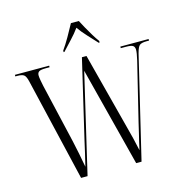

<svg xmlns="http://www.w3.org/2000/svg" viewBox="-130 -1053 1136 1175"><g transform="rotate(-15 438.0 -465.5)"><path d="M85 -654Q77 -687 64.5 -695.5Q52 -704 23 -704H11V-714H228V-704H204Q171 -704 160.5 -696.5Q150 -689 150 -673Q150 -662 153.5 -642Q157 -622 161 -604L248 -229Q258 -185 266 -144Q274 -103 282 -59Q292 -101 301 -138.5Q310 -176 319 -218L435 -712H464L585 -247Q599 -195 609.5 -152.5Q620 -110 628 -71Q634 -99 639.5 -122.5Q645 -146 651.5 -172Q658 -198 666 -234L756 -603Q762 -629 764.5 -644.5Q767 -660 767 -670Q767 -688 756.5 -696Q746 -704 711 -704H679V-714H858V-704H843Q811 -704 798.5 -694Q786 -684 776 -645L622 0H588L427 -628L280 0H239ZM335 -781Q356 -810 381 -853.5Q406 -897 424 -931H474Q485 -909 500.5 -881.5Q516 -854 532 -827.5Q548 -801 563 -781V-771H557Q533 -797 501 -831.5Q469 -866 449 -895Q426 -863 397 -832.5Q368 -802 340 -771H335Z"/></g></svg>

Font: Noto Serif Display Condensed Light
Style: Regular
Weight: 300
Width: 3
Designer: Monotype Design Team
Foundry: Monotype Imaging Inc.
Version: Version 2.009